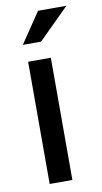

<svg xmlns="http://www.w3.org/2000/svg" viewBox="-82 -742 415 781"><g transform="rotate(-10 125.5 -351.0)"><path d="M58.1 0V-504.9H151.9V0ZM133.8 -702.1H251L124 -576.2H48.8Z"/></g></svg>

Font: LT Superior Med
Style: Regular
Weight: 500
Designer: Daniel Lyons
Foundry: LyonsType
Version: Version 1.000